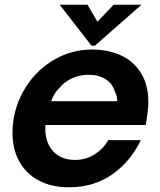

<svg xmlns="http://www.w3.org/2000/svg" viewBox="-20 -783 680 814"><path d="M33 -219Q33 -313 78 -394.5Q123 -476 200.5 -524.5Q278 -573 371 -573Q437 -573 491 -549Q545 -525 577 -474.5Q609 -424 609 -350Q609 -331 606 -307Q603 -283 598 -253H173Q172 -248 172 -239Q172 -178 205.5 -141.5Q239 -105 298 -105Q344 -105 381 -128.5Q418 -152 439 -189H577Q535 -100 457 -44.5Q379 11 272 11Q198 11 144 -18Q90 -47 61.5 -99Q33 -151 33 -219ZM477 -354Q477 -378 467 -394Q458 -428 428 -447Q398 -466 357 -466Q319 -466 285.5 -451Q252 -436 228 -406Q208 -386 197 -354ZM382 -589H368L233 -763H351L393 -691L462 -763H580Z"/></svg>

Font: Open Sauce One
Style: Bold Italic
Weight: 700
Italic angle: -10°
Designer: Alfredo Marco Pradil
Foundry: Creative Sauce Fz LLC
Version: Version 1.477